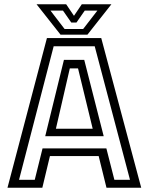

<svg xmlns="http://www.w3.org/2000/svg" viewBox="-20 -878 696 898"><path d="M15 0 199.5 -700H453.5L640.5 0H478L441.5 -148H213.5L178 0ZM69 -37H142.5L179 -184H477.5L515 -37H588L423 -661.5H231ZM191.5 -241 279 -598H374L465 -241ZM241.5 -276H413.5L345 -558H306.5ZM263 -716 151 -858H289.5L326 -804L362.5 -858H501L389 -716ZM282 -742.5H369L435.5 -828.5H376.5L337.5 -772.5H313.5L274.5 -828.5H216Z"/></svg>

Font: Tourney Thin
Style: Regular
Weight: 400
Version: Version 1.015